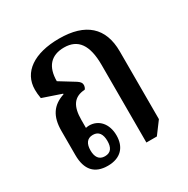

<svg xmlns="http://www.w3.org/2000/svg" viewBox="-134 -679 795 810"><g transform="rotate(-30 263.5 -274.0)"><path d="M167 10C230 10 262 -27 262 -83C262 -141 228 -177 182 -177C177 -177 171 -176 166 -175V-213C166 -280 188 -314 242 -317C246 -321 249 -329 249 -337C249 -347 243 -354 231 -362L158 -407C158 -477 191 -515 255 -515C323 -515 356 -469 356 -372V6H407L451 -53V-383C451 -499 384 -558 256 -558C134 -558 60 -507 60 -422C60 -410 61 -396 64 -379L155 -348V-345C97 -326 70 -286 70 -216V-98C70 -26 103 10 167 10ZM176 -31C147 -31 135 -52 135 -83C135 -114 147 -135 176 -135C205 -135 217 -114 217 -82C217 -51 206 -31 176 -31Z"/></g></svg>

Font: Noto Serif Thai Condensed Medium
Style: Regular
Weight: 500
Width: 3
Designer: Monotype Design Team
Foundry: Monotype Imaging Inc.
Version: Version 2.002